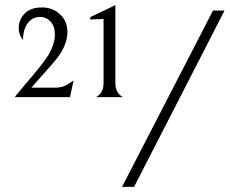

<svg xmlns="http://www.w3.org/2000/svg" viewBox="-20 -729 896 749"><path d="M354 -350Q384 -365 384 -406V-655Q377 -655 357.5 -654Q338 -653 332 -653V-662L430 -709V-406Q430 -365 460 -350ZM37 -350 81 -403Q146 -478 170 -516Q194 -559 194 -594Q194 -627 177 -645Q160 -663 137 -663Q107 -663 88.5 -639Q70 -615 70 -573Q53 -592 53 -620Q53 -652 76 -676Q99 -700 144 -700Q185 -700 214 -673.5Q243 -647 243 -603Q243 -557 205 -505Q196 -492 111 -397L103 -387H198Q210 -387 222 -390.5Q234 -394 240 -397.5Q246 -401 256 -407.5Q266 -414 267 -415L253 -350ZM503 0H456L811 -688H856Z"/></svg>

Font: Bellefair
Style: Regular
Weight: 400
Designer: Nick Shinn, Liron Lavi Turkenic
Foundry: Shinntype
Version: Version 1.003;PS 001.003;hotconv 1.0.88;makeotf.lib2.5.64775